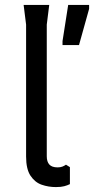

<svg xmlns="http://www.w3.org/2000/svg" viewBox="-20 -748 382 780"><path d="M264 -69V0Q254 5 241 8.5Q228 12 207 12Q177 12 149.5 2.5Q122 -7 104 -34Q86 -61 86 -112V-648L76 -728H180L170 -648V-113Q170 -91 180.5 -79.5Q191 -68 214 -68Q225 -68 233 -71Q241 -74 248 -79ZM234 -565V-581L257 -728H342V-712L301 -565Z"/></svg>

Font: AR One Sans
Style: Regular
Weight: 400
Designer: Niteesh Yadav
Foundry: Niteesh Yadav
Version: Version 1.001;gftools[0.9.33]